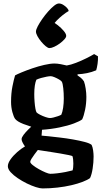

<svg xmlns="http://www.w3.org/2000/svg" viewBox="-20 -856 569 1076"><path d="M218 200Q204.5 200 180.8 192.5Q157 185 130 171.8Q103 158.5 79 142.2Q55 126 39.5 108.8Q24 91.5 24 75.5Q24 58.5 39 37.2Q54 16 76.5 -3.8Q99 -23.5 120 -35.5Q114 -43.5 107.5 -55.5Q101 -67.5 101 -76Q101 -85.5 112.2 -100.5Q123.5 -115.5 138.8 -130.5Q154 -145.5 165 -154L216.5 -142.5L213 -96Q222.5 -95.5 250.8 -92.5Q279 -89.5 315.5 -85.2Q352 -81 389 -74.5Q426 -68 454.5 -60.5Q483 -53 493.5 -44Q499.5 -31 502 -12.5Q504.5 6 504.5 21Q504.5 54.5 499.2 88.5Q494 122.5 484.5 142Q470.5 152.5 443.2 163Q416 173.5 379.8 182Q343.5 190.5 301.8 195.2Q260 200 218 200ZM261.5 118Q277.5 118 300.5 115.2Q323.5 112.5 347 108Q370.5 103.5 386.5 99Q389 93 390 82Q391 71 391 61Q391 50 389.8 38Q388.5 26 386 19Q383.5 17 364.8 13Q346 9 319.5 4.5Q293 0 265.8 -4.2Q238.5 -8.5 218 -11.5Q197.5 -14.5 192 -15.5Q183 -4 173 9.5Q163 23 156.2 34.2Q149.5 45.5 149.5 51Q149.5 58 163.8 69.5Q178 81 197.8 92Q217.5 103 235.5 110.5Q253.5 118 261.5 118ZM213 -128.5Q180.5 -138 155 -146Q129.5 -154 111.5 -161Q93.5 -168 82 -175.2Q70.5 -182.5 64.5 -190Q56.5 -201.5 49.2 -228.2Q42 -255 42 -285Q42 -333.5 49.8 -372.2Q57.5 -411 64.5 -433.5Q75 -439.5 101.2 -450.5Q127.5 -461.5 161 -473Q194.5 -484.5 228 -492.2Q261.5 -500 285.5 -500Q301 -500 320.8 -496.2Q340.5 -492.5 354 -489Q376.5 -492.5 406.2 -504Q436 -515.5 464 -529.5Q492 -543.5 507.5 -553L529 -540.5Q530 -521 526.8 -498.5Q523.5 -476 519 -462Q494 -451.5 467.8 -446.2Q441.5 -441 414.5 -439.5V-433.5Q421.5 -429 431.8 -421Q442 -413 450.5 -400Q456.5 -384 460.2 -359.2Q464 -334.5 464 -313.5Q464 -276 457 -241.5Q450 -207 440.5 -187Q428 -177 394.2 -164.2Q360.5 -151.5 313.2 -141.8Q266 -132 213 -128.5ZM260 -194.5Q267 -194.5 279.8 -197.5Q292.5 -200.5 305 -205Q317.5 -209.5 323.5 -213Q330 -227 333.8 -252.2Q337.5 -277.5 337.5 -304Q337.5 -335 334.5 -362Q331.5 -389 326.5 -398Q323 -403.5 310.8 -410.8Q298.5 -418 285.2 -423.5Q272 -429 264.5 -429Q255.5 -429 241 -426.2Q226.5 -423.5 211.2 -419.2Q196 -415 184 -409.5Q178.5 -397.5 175.2 -376.5Q172 -355.5 172 -328.5Q172 -307 173.8 -285Q175.5 -263 178.5 -247Q181.5 -231 185 -226Q190 -220.5 204.5 -213Q219 -205.5 235.2 -200Q251.5 -194.5 260 -194.5ZM257 -586.5Q249 -586.5 236.2 -597Q223.5 -607.5 211 -622.5Q198.5 -637.5 190 -653Q181.5 -668.5 181.5 -679Q181.5 -689.5 191.2 -708.2Q201 -727 216.5 -749.2Q232 -771.5 249.5 -791.2Q267 -811 283 -823.8Q299 -836.5 310 -836.5Q322 -836.5 334.2 -829Q346.5 -821.5 355.5 -811.8Q364.5 -802 364.5 -794Q349 -785.5 330.5 -770.5Q312 -755.5 297.8 -740.8Q283.5 -726 280 -717L272 -735Q286 -729 304.5 -714.2Q323 -699.5 337 -683Q351 -666.5 351 -655Q351 -646.5 340.5 -635Q330 -623.5 314.8 -612.2Q299.5 -601 283.8 -593.8Q268 -586.5 257 -586.5Z"/></svg>

Font: Texturina Medium
Style: Regular
Weight: 500
Designer: Guillermo Torres Carreño
Foundry: Omnibus-Type
Version: Version 1.003